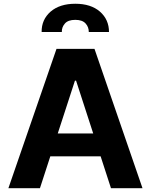

<svg xmlns="http://www.w3.org/2000/svg" viewBox="-20 -982 788 1002"><path d="M371.1 -561 188.5 0H23.9L274.9 -727.1H473.1L723.6 0H559.1L377 -561ZM178.2 -166V-285.6H567.4V-166ZM302.7 -814.9H197.3Q196.3 -879.4 244.1 -921.4Q292 -962.4 373 -962.4Q454.1 -962.4 501.5 -921.4Q548.8 -879.9 548.8 -814.9H443.4Q443.4 -840.8 427.2 -858.9Q410.2 -878.4 373 -878.4Q335 -878.4 318.4 -858.9Q301.8 -839.8 302.7 -814.9Z"/></svg>

Font: My Font
Style: Bold
Weight: 500
Designer: Rasmus Andersson
Foundry: rsms
Version: Version 0.001